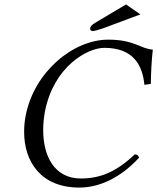

<svg xmlns="http://www.w3.org/2000/svg" viewBox="-20 -837 710 867"><path d="M338 10C431 10 526 -36 608 -125C605 -134 600 -140 589 -140C506 -62 434 -31 345 -31C225 -31 175 -133 175 -250C175 -277 178 -306 183 -334C223 -537 375 -621 451 -621C584 -621 624 -540 632 -454L661 -458C662 -510 664 -559 670 -613C616 -616 587 -658 469 -658C310 -658 134 -512 96 -315C91 -290 89 -266 89 -241C89 -108 164 10 338 10ZM399 -697C408 -697 424 -702 445 -709L614 -772L549 -817L408 -733C394 -724 387 -717 387 -708C387 -700 391 -697 399 -697Z"/></svg>

Font: Libertinus Serif
Style: Italic
Weight: 400
Italic angle: -12°
Designer: Philipp H. Poll, Khaled Hosny
Foundry: Caleb Maclennan
Version: Version 7.050;RELEASE